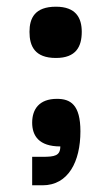

<svg xmlns="http://www.w3.org/2000/svg" viewBox="-20 -437 319 573"><path d="M147 -264C207 -264 224 -298 224 -342C224 -383 207 -417 147 -417C84 -417 68 -383 68 -342C68 -299 84 -264 147 -264ZM107 116C184 116 220 45 220 -45C220 -125 190 -142 150 -142C97 -142 76 -111 76 -71C76 -32 96 0 160 0C160 28 143 31 107 31H76V116Z"/></svg>

Font: OSH Darker Grotesque Black
Style: Regular
Weight: 900
Designer: Gabriel Lam
Foundry: TypeRant
Version: Version 1.000;Glyphs 3.1.1 (3148)